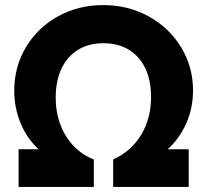

<svg xmlns="http://www.w3.org/2000/svg" viewBox="-20 -735 859 755"><path d="M53 -148H132Q86.5 -189.5 61.2 -250Q36 -310.5 36 -379Q36 -472 81.8 -549Q127.5 -626 207.5 -670.5Q287.5 -715 386 -715Q484 -715 564.8 -670.5Q645.5 -626 692.2 -549Q739 -472 739 -380Q739 -310 712.5 -250.2Q686 -190.5 639.5 -148H722V0H425V-108Q496 -140 535 -204.8Q574 -269.5 574 -354Q574 -418 551.8 -465.5Q529.5 -513 487.2 -539Q445 -565 387 -565Q328 -565 285.8 -538.5Q243.5 -512 221.2 -463.8Q199 -415.5 199 -352Q199 -294.5 217.2 -245.5Q235.5 -196.5 269.5 -161Q303.5 -125.5 349 -108V0H53Z"/></svg>

Font: HK Grotesk Black
Style: Regular
Weight: 900
Designer: Alfredo Marco Pradil
Foundry: Hanken Design Co.
Version: Version 3.001